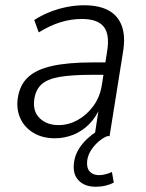

<svg xmlns="http://www.w3.org/2000/svg" viewBox="-20 -517 555 729"><path d="M188 8Q142 8 108 -12Q74 -32 58 -66Q42 -100 47 -141Q54 -193 85.5 -223Q117 -253 177.5 -266.5Q238 -280 330 -280H391L384 -233H330Q253 -233 206.5 -225Q160 -217 137.5 -196.5Q115 -176 110 -139Q104 -94 131 -68Q158 -42 202 -42Q240 -42 274.5 -61Q309 -80 334.5 -114.5Q360 -149 367 -196L387 -324Q397 -387 373.5 -416Q350 -445 291 -445Q251 -445 211 -433Q171 -421 127 -394L110 -441Q138 -459 169.5 -471.5Q201 -484 234 -490.5Q267 -497 299 -497Q356 -497 392 -477.5Q428 -458 442.5 -418.5Q457 -379 447 -319L396 0H339L356 -111H361Q345 -72 318.5 -45.5Q292 -19 258.5 -5.5Q225 8 188 8ZM343 192Q301 192 278 167.5Q255 143 261 100Q266 61 295 27Q324 -7 368 -30L387 0Q368 8 352 22.5Q336 37 325 54.5Q314 72 311 93Q308 120 320.5 134Q333 148 356 148Q367 148 379.5 145Q392 142 405 136L412 176Q400 183 382 187.5Q364 192 343 192Z"/></svg>

Font: Nunito Sans 10pt SemiCondensed Light
Style: Italic
Weight: 300
Width: 4
Italic angle: -9°
Designer: Vernon Adams
Foundry: Vernon Adams
Version: Version 3.101;gftools[0.9.27]